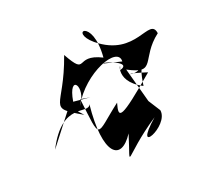

<svg xmlns="http://www.w3.org/2000/svg" viewBox="-89 -886 700 666"><g transform="rotate(-20 260.5 -552.5)"><path d="M144 -556 48 -432C125 -583 202 -504 214 -540C195 -359 251 -312 307 -398C267 -267 261 -320 411 -420C289 -314 449 -373 438 -436L410 -480L375 -609C471 -557 437 -626 521 -690C512 -757 425 -637 303 -737C230 -799 327 -821 315 -675C221 -722 246 -630 190 -730C128 -554 67 -579 185 -511ZM306 -656C303 -664 409 -629 354 -614C375 -657 314 -585 412 -535C426 -636 447 -586 433 -637C438 -546 310 -618 443 -574C302 -454 289 -454 306 -512C196 -428 210 -403 190 -567L225 -561L164 -567C181 -669 226 -602 181 -545C238 -648 375 -698 372 -640Z"/></g></svg>

Font: Asimov Silicon
Style: Regular
Weight: 400
Designer: Google
Version: Version 2.000980; 2014